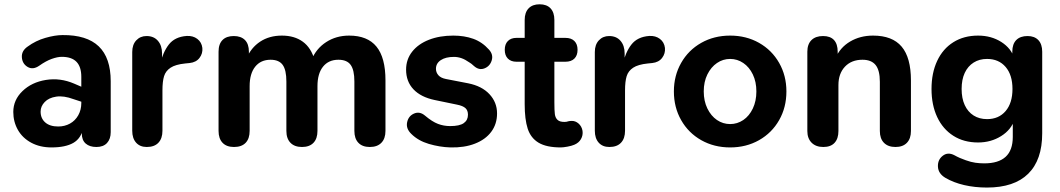

<svg xmlns="http://www.w3.org/2000/svg" viewBox="-20 -663 4840 877"><path d="M40.7 -151.6Q40.7 -206.4 82.7 -246.9Q124.7 -287.4 189.8 -297.9Q254.9 -308.4 318.7 -281L367.2 -260.1L367.2 -193.3L316.2 -210Q271.1 -226.7 236.9 -221.6Q202.7 -216.5 184.1 -196.9Q165.5 -177.4 165.5 -153.3Q165.5 -122.3 186.6 -103.8Q207.7 -85.2 246 -85.2Q275.5 -85.2 299.6 -98.5Q323.6 -111.8 337.5 -136.5Q351.4 -161.3 351.4 -192.4V-312Q351.4 -357.9 329.3 -380.7Q307.3 -403.4 262.1 -403.4Q242.7 -403.4 216.3 -394Q189.9 -384.5 159.3 -362.9Q130.5 -342.9 106.3 -357.2Q82 -371.6 79.9 -401.1Q77.8 -430.7 106.3 -450.3Q143.1 -477.3 187 -489.9Q230.9 -502.6 265.3 -502.8Q376.2 -503.8 431 -451.3Q485.7 -398.8 485.7 -291.9V-59.4Q485.7 -28.1 468.9 -9.9Q452.1 8.4 420.4 8.4Q389.3 8.4 371.4 -7.3Q353.6 -23 353.6 -53.3V-84.6L361 -80.3Q351 -31 314.9 -10.3Q278.8 10.4 215.3 10.4Q162.6 10.4 122.7 -11.1Q82.8 -32.6 61.7 -69.7Q40.7 -106.8 40.7 -151.6Z M584 -65.8V-425.4Q584 -459.1 602.5 -478.8Q621 -498.4 649.4 -498.4Q682.5 -498.4 701.3 -476.6Q720.2 -454.8 720.2 -418.9V-363H709.4Q723.5 -424 751.1 -459.5Q778.6 -494.9 832.8 -498.8Q861.3 -500.4 881.2 -485.4Q901.1 -470.3 904.3 -444.1Q906.7 -418.6 891.3 -398.5Q876 -378.3 846.1 -375.1L826.1 -373.1Q781.4 -368.5 759.1 -353.7Q736.8 -339 729.4 -315Q722 -291 722 -250.1V-65.8Q722 -30.5 703.6 -11.1Q685.3 8.4 650.4 8.4Q619.3 8.4 601.6 -11.5Q584 -31.3 584 -65.8Z M978.3 -65.2V-426.8Q978.3 -461.9 996.4 -480.2Q1014.4 -498.4 1047.7 -498.4Q1080.8 -498.4 1098.9 -480.2Q1116.9 -461.9 1116.9 -426.8V-359.8L1105.9 -395.9Q1126.3 -444.9 1168.2 -472.7Q1210.1 -500.4 1267.5 -500.4Q1325.1 -500.4 1363.2 -472.5Q1401.3 -444.7 1416.9 -389.1H1402.9Q1423.9 -440.9 1469.8 -470.7Q1515.7 -500.4 1574.7 -500.4Q1658.5 -500.4 1699.6 -450.1Q1740.7 -399.8 1740.7 -295.7V-65.2Q1740.7 -29.9 1722 -10.8Q1703.4 8.4 1669.3 8.4Q1635.2 8.4 1617 -10.8Q1598.7 -29.9 1598.7 -65.2V-290.7Q1598.7 -343.4 1581.6 -366.8Q1564.6 -390.1 1525.7 -390.1Q1480.8 -390.1 1455.4 -358.4Q1430.1 -326.7 1430.1 -269.6V-65.2Q1430.1 -29.9 1411.9 -10.8Q1393.6 8.4 1359.5 8.4Q1325.4 8.4 1306.8 -10.8Q1288.1 -29.9 1288.1 -65.2V-290.7Q1288.1 -343.4 1271.1 -366.8Q1254 -390.1 1215.9 -390.1Q1171 -390.1 1145.7 -358.4Q1120.3 -326.7 1120.3 -269.6V-65.2Q1120.3 -29.9 1102.1 -10.8Q1083.8 8.4 1048.9 8.4Q1014.8 8.4 996.6 -10.8Q978.3 -29.9 978.3 -65.2Z M1858.8 -51.3Q1833.7 -75.4 1839.6 -104.3Q1845.5 -133.1 1871.2 -144.3Q1896.8 -155.4 1920.9 -135.2Q1954.3 -107 1980.6 -97.1Q2006.9 -87.1 2036.5 -87.1Q2079.2 -87.1 2098.3 -100.6Q2117.5 -114.1 2117.5 -139Q2117.5 -158.6 2106 -169.1Q2094.5 -179.7 2067.2 -185.1L1965.2 -206.2Q1902.4 -219.4 1868.6 -255Q1834.9 -290.6 1834.9 -345Q1834.9 -391.6 1862.6 -426.9Q1890.4 -462.2 1939.2 -481.3Q1988 -500.4 2050.7 -500.4Q2100.8 -500.4 2141.7 -485.8Q2182.6 -471.1 2213.6 -436.3Q2234.1 -413.6 2226 -387.1Q2217.9 -360.5 2192.9 -350.7Q2168 -340.8 2144.6 -361.8Q2132.8 -373 2123.1 -378.4Q2104.7 -391.4 2087.7 -397.3Q2070.7 -403.1 2053.5 -403.1Q2015.6 -403.1 1993.5 -388.4Q1971.3 -373.7 1971.3 -348.8Q1971.3 -332.2 1982.3 -319.5Q1993.3 -306.7 2017.2 -302.1L2118.4 -282.5Q2181 -270.1 2215.7 -232.8Q2250.4 -195.5 2250.4 -144.9Q2250.4 -96.6 2224 -61.1Q2197.6 -25.6 2149.2 -6.8Q2100.8 12 2037.1 10.4Q1987.8 8.8 1939 -5.6Q1890.2 -20 1858.8 -51.3Z M2376.6 -187.1V-381H2339.3Q2314 -381 2299.8 -395.4Q2285.6 -409.8 2285.6 -435.5Q2285.6 -461.2 2299.8 -475.6Q2314 -490 2339.3 -490H2376.6V-571.8Q2376.6 -606.1 2394.5 -624.8Q2412.3 -643.4 2444.8 -643.4Q2477.3 -643.4 2494.8 -624.8Q2512.2 -606.1 2512.2 -571.8V-490H2562.3Q2589.2 -490 2603.6 -475.7Q2618.1 -461.4 2618.1 -435.5Q2618.1 -409.6 2603.6 -395.3Q2589.2 -381 2562.3 -381H2512.2V-195.6Q2512.2 -158.4 2514.4 -141.6Q2516.6 -124.7 2526.9 -115.2Q2537.2 -105.7 2559.5 -106.1Q2569.5 -106.3 2575.3 -108.9Q2582.9 -110.7 2590.3 -110.7Q2608.1 -111.5 2622.6 -98.8Q2637.2 -86 2640.8 -65.4Q2643.6 -45.1 2633.7 -27.8Q2623.9 -10.4 2603.1 -1.8Q2590.9 3.4 2571.7 6.9Q2552.6 10.4 2541.6 10.4Q2476.1 10.4 2440.2 -11.1Q2404.3 -32.6 2390.4 -75.2Q2376.6 -117.9 2376.6 -187.1Z M2697 -65.8V-425.4Q2697 -459.1 2715.5 -478.8Q2734 -498.4 2762.4 -498.4Q2795.5 -498.4 2814.3 -476.6Q2833.2 -454.8 2833.2 -418.9V-363H2822.4Q2836.5 -424 2864.1 -459.5Q2891.6 -494.9 2945.8 -498.8Q2974.3 -500.4 2994.2 -485.4Q3014.1 -470.3 3017.3 -444.1Q3019.7 -418.6 3004.3 -398.5Q2989 -378.3 2959.1 -375.1L2939.1 -373.1Q2894.4 -368.5 2872.1 -353.7Q2849.8 -339 2842.4 -315Q2835 -291 2835 -250.1V-65.8Q2835 -30.5 2816.6 -11.1Q2798.3 8.4 2763.4 8.4Q2732.3 8.4 2714.6 -11.5Q2697 -31.3 2697 -65.8Z M3058.1 -245.4Q3058.1 -317.4 3091.3 -375.7Q3124.4 -434 3183 -467.2Q3241.7 -500.4 3315.1 -500.4Q3388.5 -500.4 3447.2 -467.2Q3505.8 -434 3538.9 -375.7Q3572.1 -317.4 3572.1 -245.4Q3572.1 -172.6 3538.9 -114.3Q3505.8 -56 3447.2 -22.8Q3388.5 10.4 3315.1 10.4Q3241.7 10.4 3183 -22.8Q3124.4 -56 3091.3 -114.3Q3058.1 -172.6 3058.1 -245.4ZM3434.9 -245.4Q3434.9 -289.3 3418.7 -323Q3402.5 -356.6 3375.2 -375.2Q3347.8 -393.8 3315.1 -393.8Q3282.3 -393.8 3255 -375.2Q3227.7 -356.6 3211.1 -323Q3194.5 -289.3 3194.5 -245.4Q3194.5 -201.5 3211.1 -167.4Q3227.7 -133.4 3255 -114.8Q3282.3 -96.3 3315.1 -96.3Q3347.8 -96.3 3375.2 -114.8Q3402.5 -133.4 3418.7 -167.4Q3434.9 -201.5 3434.9 -245.4Z M3667.7 -64.6V-426.8Q3667.7 -461.1 3686.5 -479.8Q3705.4 -498.4 3739.5 -498.4Q3772.6 -498.4 3789.4 -480.2Q3806.3 -461.9 3806.3 -426.8V-365.8L3795.3 -395.9Q3817.1 -446.1 3863.1 -473.3Q3909.1 -500.4 3967.9 -500.4Q4055.9 -500.4 4098.4 -450.1Q4140.9 -399.8 4140.9 -295.7V-64.6Q4140.9 -29.9 4122.5 -10.8Q4104.1 8.4 4070.3 8.4Q4036.4 8.4 4017.6 -10.8Q3998.9 -29.9 3998.9 -64.6V-289.3Q3998.9 -342.2 3979.4 -366.2Q3960 -390.1 3919.5 -390.1Q3869.2 -390.1 3839.4 -358.4Q3809.7 -326.7 3809.7 -274.4V-64.6Q3809.7 -29.9 3792.2 -10.8Q3774.8 8.4 3740.7 8.4Q3706.8 8.4 3687.2 -11.2Q3667.7 -30.7 3667.7 -64.6Z M4297.9 149.1Q4265.6 129.7 4264.2 98.2Q4262.8 66.7 4286.1 48.6Q4309.4 30.4 4339.3 46Q4362.7 59.2 4391.5 69Q4415.5 77.6 4435.5 80.4Q4455.4 83.2 4475.8 83.2Q4540.7 83.2 4573.4 53.3Q4606.1 23.4 4606.1 -37.7V-118.9H4614.9Q4599.7 -70.7 4553.1 -41.5Q4506.5 -12.2 4447.6 -12.2Q4382.6 -12.2 4334.7 -42.7Q4286.7 -73.2 4260.8 -128.3Q4234.9 -183.4 4234.9 -256.6Q4234.9 -329.8 4260.8 -385Q4286.7 -440.2 4334.8 -470.3Q4382.8 -500.4 4447.6 -500.4Q4507.7 -500.4 4553.6 -471.3Q4599.5 -442.1 4613.7 -394.8L4603.9 -364.6V-426.8Q4603.9 -461.9 4622.1 -480.2Q4640.2 -498.4 4673.5 -498.4Q4705.2 -498.4 4722.9 -479.8Q4740.5 -461.1 4740.5 -426.8V-54.3Q4740.5 67.7 4676.5 130.7Q4612.6 193.7 4488 193.7Q4432.9 193.7 4384.1 182.4Q4335.3 171.1 4297.9 149.1ZM4604.7 -256.6Q4604.7 -320.7 4573.4 -357.2Q4542 -393.8 4488.5 -393.8Q4453.4 -393.8 4427.2 -377.2Q4400.9 -360.6 4386.6 -330Q4372.4 -299.3 4372.4 -256.6Q4372.4 -213.9 4386.6 -183Q4400.9 -152 4427.2 -135.4Q4453.4 -118.9 4488.5 -118.9Q4542 -118.9 4573.4 -155.7Q4604.7 -192.5 4604.7 -256.6Z"/></svg>

Font: SN Pro Thin
Style: Regular
Weight: 200
Designer: Tobias Whetton
Foundry: Supernotes
Version: Version 1.003;Glyphs 3.3 (3324)